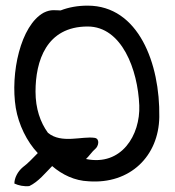

<svg xmlns="http://www.w3.org/2000/svg" viewBox="-20 -630 621 681"><path d="M545 -215C543 -77 442 24 294 13C245 11 201 -10 165 -41C140 -16 117 14 84 30C65 32 46 28 31 21C31 1 43 -22 61 -37C80 -51 97 -70 114 -87C75 -128 46 -188 36 -247C16 -370 53 -540 135 -585C161 -598 177 -593 195 -593C223 -604 255 -610 291 -610C471 -610 548 -405 545 -215ZM474 -256C469 -383 412 -536 291 -536C144 -536 106 -413 106 -305C106 -245 123 -196 150 -159C198 -119 271 -148 316 -141C335 -138 330 -111 317 -101C309 -95 294 -74 285 -66C411 -40 478 -151 474 -256Z"/></svg>

Font: Snowfall
Style: Rev
Weight: 400
Designer: Jasper
Foundry: Cannot Into Space Fonts
Version: Version 0.9